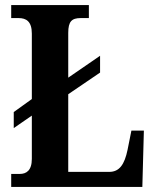

<svg xmlns="http://www.w3.org/2000/svg" viewBox="-20 -734 612 754"><path d="M24 0H539L545 -221H496L481 -146C469 -88 449 -59 409 -59H248V-364L373 -449V-515L248 -429V-605C248 -650 262 -663 297 -663H329V-714H24V-663H53C83 -663 105 -650 105 -602V-345L34 -294V-231L105 -280V-110C105 -64 83 -51 58 -51H24Z"/></svg>

Font: Noto Serif Condensed
Style: Bold
Weight: 700
Width: 3
Designer: Monotype Design Team
Foundry: Monotype Imaging Inc.
Version: Version 2.015